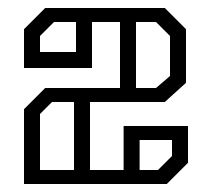

<svg xmlns="http://www.w3.org/2000/svg" viewBox="-20 -1020 530 480"><path d="M450 -705V-613L397 -560H40V-747L93 -800H280V-965H210V-850H40V-947L93 -1000H392L445 -947V-813L392 -765H205V-595H289V-705ZM170 -965H115L80 -930V-890H170ZM320 -800H370L405 -830V-930L370 -965H320ZM80 -595H165V-765H110L80 -735ZM410 -670H329V-595H375L410 -630Z"/></svg>

Font: Kumar One Outline
Style: Regular
Weight: 400
Designer: Parimal Parmar
Foundry: Indian Type Foundry
Version: Version 1.000;PS 1.000;hotconv 1.0.88;makeotf.lib2.5.647800